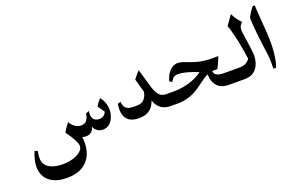

<svg xmlns="http://www.w3.org/2000/svg" viewBox="-100 -996 2629 1694"><g transform="rotate(-20 1214.5 -149.0)"><path d="M847 -147Q847 -132 839.5 -104Q832 -76 817 -54Q783 -9 735 -9Q699 -9 675 -29Q658 -44 653.5 -55.5Q649 -67 649 -68Q641 -31 613 -14Q595 -4 573 -4Q556 -4 538 -10Q541 13 541 39Q541 150 480 214Q445 251 391 269Q349 283 288 283Q211 283 159 256Q103 227 81 173Q67 139 67 99Q67 73 75.5 35Q84 -3 100 -39L127 -29Q119 8 119 34Q119 77 141 103Q161 129 201.5 143Q242 157 296 157Q370 157 423 132Q454 118 472.5 98.5Q491 79 491 57Q491 12 411 -97Q432 -137 466 -177Q477 -151 504.5 -130Q532 -109 562 -109Q602 -109 619 -133.5Q636 -158 639 -193L670 -207Q668 -189 668 -181Q668 -145 684.5 -126.5Q701 -108 737 -108Q761 -108 778.5 -122Q796 -136 800 -154L756 -217Q775 -250 802 -279Q847 -228 847 -147Z M1260 -212Q1278 -157 1301.5 -134.5Q1325 -112 1366 -112H1404V0H1365Q1306 0 1270 -30Q1252 -46 1241 -62.5Q1230 -79 1223 -104Q1212 -77 1198.5 -55Q1185 -33 1152.5 -14Q1120 5 1066 5Q989 5 954 -38Q928 -69 928 -127Q928 -154 933 -178L961 -187Q962 -151 980 -130Q1002 -106 1051 -106H1087Q1134 -106 1158 -135.5Q1182 -165 1185 -202L1150 -327Q1176 -362 1207 -394Z M1862 -165Q1858 -166 1842 -166Q1819 -166 1813 -165Q1817 -136 1840 -124Q1863 -112 1904 -112H2041V0H1915Q1829 0 1793 -54Q1779 -74 1773 -97Q1767 -120 1766 -151Q1754 -148 1717 -123L1694 -106Q1634 -60 1586 -35Q1513 0 1439 0H1387Q1364 0 1347.5 -16.5Q1331 -33 1331 -56Q1331 -79 1347.5 -95.5Q1364 -112 1387 -112H1434Q1533 -112 1618 -146Q1673 -168 1705 -195Q1697 -198 1662 -211Q1627 -224 1589 -233.5Q1551 -243 1522 -243Q1501 -243 1488.5 -237.5Q1476 -232 1469 -223Q1462 -214 1449 -194L1427 -211Q1443 -268 1474 -300Q1506 -336 1550 -336Q1568 -336 1586.5 -331Q1605 -326 1635 -314Q1643 -311 1682.5 -297Q1722 -283 1766.5 -276.5Q1811 -270 1865 -270L1910 -271Q1887 -211 1862 -165Z M2179 -415Q2179 -405 2180 -399L2184 -369L2191 -323Q2200 -262 2204.5 -224.5Q2209 -187 2209 -163Q2206 -96 2174 -52Q2148 -17 2107 -6Q2086 0 2059 0H2024Q2000 0 1984 -15.5Q1968 -31 1968 -55Q1968 -77 1982.5 -94.5Q1997 -112 2024 -112H2057Q2088 -112 2112.5 -125.5Q2137 -139 2149 -160Q2142 -223 2118 -342Q2108 -386 2096.5 -429.5Q2085 -473 2077 -492L2141 -581Q2152 -555 2167.5 -532.5Q2183 -510 2210 -482Q2195 -469 2187 -454Q2179 -439 2179 -415Z M2345 -581H2365Q2365 -556 2372 -461Q2372 -458 2376 -410Q2386 -300 2386 -225Q2386 -143 2371 -60Q2364 -25 2354 0H2328L2329 -43Q2329 -81 2326 -121Q2325 -139 2316 -195Q2307 -259 2299 -334Q2288 -445 2288 -492Q2315 -545 2345 -581Z"/></g></svg>

Font: Mirza Medium
Style: Regular
Weight: 500
Designer: Arabic design by Kourosh Beigpour, Latin design by Eduardo Tunni, engineering by Lasse Fister
Version: Version 1.0010g